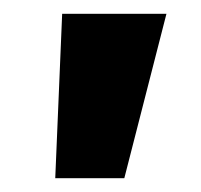

<svg xmlns="http://www.w3.org/2000/svg" viewBox="-20 -760 291 278"><path d="M160 -502H60L70 -740H221Z"/></svg>

Font: Be Vietnam Black
Style: Regular
Weight: 900
Designer: Lam Bao; Tony Le; Vietanh Nguyen
Foundry: Yellow Type Foundry
Version: Version 5.000